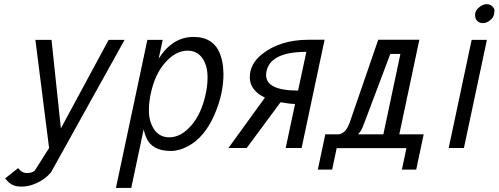

<svg xmlns="http://www.w3.org/2000/svg" viewBox="-20 -717 2415 930"><path d="M151.4 -523.9H229.5L274.9 -95.2L506.3 -523.9H583.5L227.1 117.7Q226.1 119.6 216.3 129.4Q178.7 167 121.6 182.6Q106.9 186 87.9 187H82.5Q44.9 187 22.5 166Q15.6 160.2 4.9 147L67.9 97.2L80.1 110.4L87.9 115.7L97.7 119.6L110.4 121.1Q135.3 121.1 148.4 109.4L217.8 0Z M1062 -366.2 1062.5 -360.4Q1062.5 -260.7 1018.6 -161.1Q971.2 -52.2 891.6 -9.3Q848.6 14.2 807.6 14.2Q715.3 14.2 688.5 -50.8Q680.7 -68.4 675.8 -89.8L615.7 193.4H541.5L693.8 -523.9H768.1L748.5 -432.6Q815.4 -538.1 917 -538.1Q1015.6 -538.1 1046.9 -453.1Q1061.5 -414.1 1062 -366.2ZM976.6 -263.2Q985.4 -303.2 985.4 -344Q985.4 -384.8 971.2 -416Q945.3 -471.7 888.7 -471.7Q832 -471.7 781 -414.8Q730 -357.9 710 -262.2Q701.2 -220.7 701.2 -180.4Q701.2 -140.1 716.3 -108.4Q742.7 -51.8 799.6 -51.8Q856.4 -51.8 906.2 -108.9Q956.1 -166 976.6 -263.2Z M1423.8 -278.3 1463.9 -465.8Q1291 -465.8 1271 -372.1Q1269 -363.8 1269 -353.5Q1269 -278.3 1423.8 -278.3ZM1263.2 -244.1Q1189.9 -279.3 1189.9 -342.8Q1189.9 -406.7 1248.5 -454.1Q1336.4 -524.4 1475.1 -524.4H1552.2L1440.9 0H1363.8L1409.2 -213.4Q1386.2 -213.4 1338.9 -221.7L1174.8 0H1086.4Z M1914.1 -66.4H2032.2L1996.1 104.5H1926.8L1948.7 0.5H1610.8L1588.9 104.5H1519.5L1555.7 -66.4H1620.6Q1655.8 -70.8 1674.8 -126L1812 -524.4H2011.2ZM1714.8 -66.4H1836.9L1919.4 -455.6H1870.6L1752 -141.1Q1734.4 -93.3 1728.5 -84.5Q1722.7 -75.7 1714.8 -66.4Z M2264.6 -523.9H2338.4L2227.1 0H2153.3ZM2319.6 -605Q2302.2 -605 2291.7 -615.5Q2281.2 -626 2281.2 -645.8Q2281.2 -665.5 2300.3 -681.2Q2319.3 -696.8 2336.9 -696.8Q2354.5 -696.8 2364.7 -686.3Q2375 -675.8 2375 -667.5Q2375 -659.2 2372.6 -645.8Q2370.1 -632.3 2353.5 -618.7Q2336.9 -605 2319.6 -605Z"/></svg>

Font: Tuffy
Style: Italic
Weight: 400
Italic angle: -12°
Designer: Thatcher Ulrich, Karoly Barta and Michael Everson
Version: Version 001.271